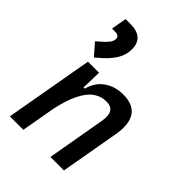

<svg xmlns="http://www.w3.org/2000/svg" viewBox="-236 -944 1058 1058"><g transform="rotate(45 293.0 -415.0)"><path d="M134.8 -556.6 75.7 -624.5 104.5 -649.4Q123 -665.5 136 -682.1Q148.9 -698.7 148.9 -716.3Q148.9 -740.2 114.7 -740.2H92.8L108.4 -830.1H145Q251.5 -830.1 251.5 -736.8Q251.5 -694.3 229.5 -657.5Q207.5 -620.6 169.9 -587.4ZM36.6 0 127.9 -517.6H214.4L210.9 -394L141.6 0ZM353 0 413.1 -344.2Q420.9 -389.2 406.5 -411.9Q392.1 -434.6 355 -434.6Q315.4 -434.6 281.7 -411.6Q248 -388.7 220.9 -335.2Q193.8 -281.7 174.8 -190.4L199.2 -399.9H220.7Q236.3 -460.9 282.7 -494.1Q329.1 -527.3 394 -527.3Q472.7 -527.3 503.7 -480.2Q534.7 -433.1 518.1 -340.3L458 0Z"/></g></svg>

Font: Cascadia Code PL
Style: Italic
Weight: 400
Italic angle: -10°
Monospace: yes
Designer: Aaron Bell
Foundry: Saja Typeworks
Version: Version 2404.023